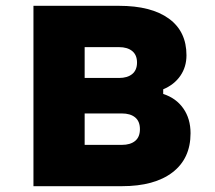

<svg xmlns="http://www.w3.org/2000/svg" viewBox="-20 -640 740 660"><path d="M95 0V-620H389Q500 -620 560.5 -576Q621 -532 621 -450Q621 -410 600 -379.5Q579 -349 541 -333V-317Q585 -303 610 -267.5Q635 -232 635 -182Q635 -95 573 -47.5Q511 0 399 0ZM271 -372H389Q418 -372 434.5 -385.5Q451 -399 451 -425Q451 -451 434.5 -464.5Q418 -478 389 -478H271ZM271 -142H399Q428 -142 444.5 -155.5Q461 -169 461 -196Q461 -223 444.5 -236.5Q428 -250 399 -250H271Z"/></svg>

Font: Martian Mono ExtraBold
Style: Regular
Weight: 800
Monospace: yes
Designer: Roman Shamin
Foundry: Evil Martians
Version: Version 1.000; ttfautohint (v1.8.4.7-5d5b)